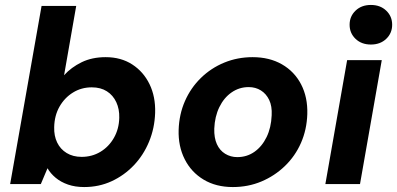

<svg xmlns="http://www.w3.org/2000/svg" viewBox="-20 -744 1605 776"><path d="M320 12Q284 12 255 2Q226 -8 205 -25.5Q184 -43 172 -64L145 0H21L148 -720H288L239 -440Q268 -472 310 -492.5Q352 -513 407 -513Q469 -513 514.5 -483.5Q560 -454 584.5 -403.5Q609 -353 607 -288Q605 -226 582.5 -171.5Q560 -117 521 -76Q482 -35 431 -11.5Q380 12 320 12ZM310 -110Q352 -110 386 -130.5Q420 -151 440.5 -187Q461 -223 462 -268Q463 -303 450 -331Q437 -359 412 -375Q387 -391 351 -391Q309 -391 275 -370Q241 -349 220.5 -313Q200 -277 199 -230Q198 -195 211 -168Q224 -141 249.5 -125.5Q275 -110 310 -110Z M921 12Q853 12 803 -18Q753 -48 726.5 -100.5Q700 -153 702 -219Q704 -282 727.5 -335.5Q751 -389 792 -429Q833 -469 886.5 -491Q940 -513 1001 -513Q1069 -513 1119.5 -484Q1170 -455 1197 -403Q1224 -351 1222 -283Q1220 -220 1196.5 -166.5Q1173 -113 1131.5 -73Q1090 -33 1036.5 -10.5Q983 12 921 12ZM939 -109Q978 -109 1008.5 -130.5Q1039 -152 1057.5 -190Q1076 -228 1078 -278Q1080 -315 1068 -340Q1056 -365 1034.5 -378.5Q1013 -392 985 -392Q947 -392 916 -370.5Q885 -349 866.5 -311Q848 -273 846 -224Q845 -187 856.5 -161.5Q868 -136 890 -122.5Q912 -109 939 -109Z M1295 0 1383 -501H1523L1435 0ZM1479 -564Q1441 -564 1417 -587Q1393 -610 1393 -644Q1393 -678 1417 -701Q1441 -724 1479 -724Q1517 -724 1541 -701Q1565 -678 1565 -644Q1565 -610 1541 -587Q1517 -564 1479 -564Z"/></svg>

Font: DM Sans 17pt ExtraBold
Style: Italic
Weight: 800
Italic angle: -10°
Version: Version 4.004;gftools[0.9.30]